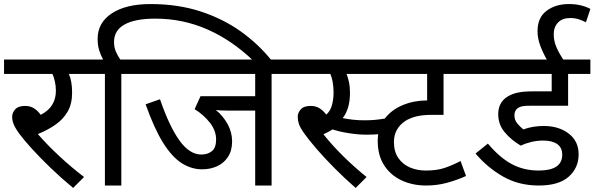

<svg xmlns="http://www.w3.org/2000/svg" viewBox="-20 -916 2935 948"><path d="M395 -42 341 12Q282 -37 230 -87Q178 -137 138 -181Q98 -225 75 -256Q53 -287 46.5 -305Q40 -323 40 -340Q40 -359 55 -376Q70 -393 104 -393Q129 -393 147.5 -381.5Q166 -370 181 -349Q220 -369 238 -399Q256 -429 256 -468Q256 -491 251 -513.5Q246 -536 239 -551H0V-622H424V-551H320Q336 -516 336 -458Q336 -403 314 -365Q292 -327 254 -300.5Q216 -274 167 -254Q212 -202 271.5 -146.5Q331 -91 395 -42Z M498 -551H409V-622H489Q477 -644 469.5 -668.5Q462 -693 462 -724Q462 -804 532 -850Q602 -896 723 -896Q858 -896 969 -860Q1080 -824 1168.5 -761Q1257 -698 1323 -615H1232Q1126 -717 1004.5 -770.5Q883 -824 747 -824Q647 -824 595 -795Q543 -766 543 -709Q543 -682 552.5 -660.5Q562 -639 574 -622H682V-551H579V0H498Z M1321 -551V0H1240V-370H1103Q1062 -370 1046 -373Q1082 -343 1104 -303Q1126 -263 1126 -218Q1126 -172 1105.5 -141Q1085 -110 1051.5 -95Q1018 -80 978 -80Q925 -80 877 -110.5Q829 -141 785 -211.5Q741 -282 699 -401L770 -426Q816 -292 866 -222.5Q916 -153 974 -153Q1006 -153 1026.5 -170Q1047 -187 1047 -227Q1047 -271 1016.5 -310Q986 -349 941 -377L970 -441H1240V-551H668V-622H1425V-551Z M1779 -322Q1810 -322 1835 -324.5Q1860 -327 1888 -332L1896 -260Q1871 -255 1845 -253Q1819 -251 1790 -251Q1748 -251 1701.5 -258.5Q1655 -266 1622 -277Q1602 -264 1577 -253Q1618 -201 1673.5 -146Q1729 -91 1790 -42L1736 12Q1680 -37 1630.5 -87Q1581 -137 1543 -181Q1505 -225 1483 -256Q1461 -287 1455.5 -305Q1450 -323 1450 -340Q1450 -359 1465 -376Q1480 -393 1514 -393Q1539 -393 1557.5 -381.5Q1576 -370 1591 -350Q1612 -369 1619.5 -398.5Q1627 -428 1627 -458Q1627 -488 1622.5 -512Q1618 -536 1611 -551H1410V-622H1813V-551H1691Q1698 -534 1703 -511Q1708 -488 1708 -458Q1708 -416 1698.5 -385Q1689 -354 1672 -333Q1724 -322 1779 -322Z M2318 -551H2170V-349H2115Q2067 -349 2035 -341Q2003 -333 1980 -318Q1925 -280 1925 -215Q1925 -167 1947 -135.5Q1969 -104 2004.5 -89Q2040 -74 2082 -74Q2136 -74 2174 -86.5Q2212 -99 2254 -121L2281 -47Q2237 -27 2187.5 -13.5Q2138 0 2085 0Q2016 0 1961.5 -26Q1907 -52 1876 -101Q1845 -150 1845 -220Q1845 -285 1879 -329.5Q1913 -374 1968.5 -397Q2024 -420 2087 -420H2089V-551H1799V-622H2318Z M2661 -222Q2632 -222 2603 -215Q2574 -208 2551 -197Q2504 -225 2472 -263Q2440 -301 2440 -352Q2440 -380 2450 -400Q2460 -420 2477 -433Q2500 -450 2531 -457.5Q2562 -465 2611 -465H2704V-551H2303V-622H2895V-551H2785V-394H2601Q2570 -394 2557 -391Q2544 -388 2535 -381Q2520 -369 2520 -347Q2520 -323 2534 -306.5Q2548 -290 2564 -277Q2610 -294 2665 -294Q2739 -294 2788 -256.5Q2837 -219 2837 -154Q2837 -87 2788 -43.5Q2739 0 2640 0Q2542 0 2464.5 -44Q2387 -88 2328 -158L2389 -207Q2446 -139 2505.5 -106.5Q2565 -74 2640 -74Q2756 -74 2756 -152Q2756 -187 2731.5 -204.5Q2707 -222 2661 -222Z M2684 -615Q2663 -650 2648.5 -688Q2634 -726 2634 -762Q2634 -829 2678.5 -862.5Q2723 -896 2789 -896Q2821 -896 2848 -889.5Q2875 -883 2895 -872L2873 -806Q2856 -815 2837 -821Q2818 -827 2796 -827Q2756 -827 2735 -804.5Q2714 -782 2714 -747Q2714 -714 2727.5 -682.5Q2741 -651 2766 -615Z"/></svg>

Font: Go Noto Kurrent-Regular
Style: Regular
Weight: 400
Designer: Monotype Design Team
Foundry: Monotype Imaging Inc.
Version: Version 2.012; ttfautohint (v1.8.4.7-5d5b)